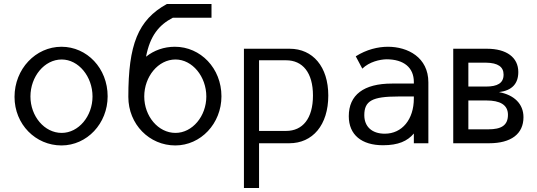

<svg xmlns="http://www.w3.org/2000/svg" viewBox="-20 -720 2699 965"><path d="M290 -421C375 -421 445 -335 445 -235C445 -136 375 -52 290 -52C203 -52 133 -136 133 -235C133 -335 203 -421 290 -421ZM289 -485C159 -485 53 -373 53 -233C53 -95 159 11 289 11C417 11 521 -99 521 -236C521 -377 417 -485 289 -485Z M862 -421C947 -421 1017 -335 1017 -235C1017 -136 947 -52 862 -52C775 -52 705 -136 705 -235C705 -335 775 -421 862 -421ZM714 -435C734 -540 779 -595 849 -631H1043V-700H819C673 -620 625 -495 625 -233C625 -95 731 11 861 11C989 11 1093 -99 1093 -236C1093 -377 988 -485 859 -485C804 -485 754 -467 714 -435Z M1418 -62H1282V-417H1418C1501 -417 1553 -355 1553 -240C1553 -124 1501 -62 1418 -62ZM1436 -475H1206V225H1282V0H1434C1551 0 1630 -91 1630 -240C1630 -385 1552 -475 1436 -475Z M2133 -306C2133 -432 2029 -485 1930 -485C1879 -485 1822 -471 1768 -437L1801 -375C1837 -410 1889 -421 1922 -422C2010 -422 2060 -380 2060 -308V-300H1950C1808 -300 1733 -243 1733 -136C1733 -42 1798 10 1905 10C1982 10 2028 -11 2060 -49V0H2133ZM2060 -235V-225C2060 -120 2001 -48 1914 -48C1849 -48 1811 -84 1811 -141C1811 -213 1851 -235 1981 -235Z M2334 -215H2425C2492 -215 2533 -194 2533 -143C2533 -90 2500 -70 2434 -70H2334ZM2334 -405H2423C2483 -404 2511 -384 2511 -345C2511 -302 2480 -285 2423 -285H2334ZM2258 -475V0H2438C2549 0 2611 -47 2611 -131C2611 -198 2564 -243 2488 -257C2553 -265 2585 -299 2585 -358C2585 -432 2525 -475 2428 -475Z"/></svg>

Font: Mint Spirit
Style: Regular
Weight: 400
Designer: HARENDAL Hirwen
Foundry: Arkandis Digital Foundry.
Version: Version 1.004;FFEdit